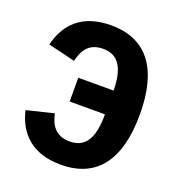

<svg xmlns="http://www.w3.org/2000/svg" viewBox="-131 -816 862 935"><g transform="rotate(20 300.0 -349.0)"><path d="M286.9 12.1C478 12.1 566.1 -120 566.1 -349.1C566.1 -578.1 478 -709.9 286.9 -709.9C137.1 -709.9 62.1 -631 35.2 -519.2L175.1 -485.1C188.9 -540.8 214.1 -589.1 290.1 -589.1C372.2 -589.1 404.1 -524.9 405.9 -420.1V-415.1H223V-291.9H405.9V-288C405.9 -176.8 375 -109 290.1 -109C214.1 -109 187.1 -157 175.1 -213.1L35.2 -179C62.1 -67.1 137.1 12.1 286.9 12.1Z"/></g></svg>

Font: Margiela Mono Bold
Style: Regular
Weight: 700
Designer: Mike Abbink, Paul van der Laan, Pieter van Rosmalen
Foundry: Bold Monday
Version: Version 2.003 2021